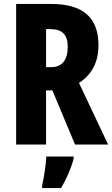

<svg xmlns="http://www.w3.org/2000/svg" viewBox="-20 -734 569 975"><path d="M239 -714H62V0H214V-275H246L361 0H529L381 -313C448 -356 480 -420 480 -505C480 -645 401 -714 239 -714ZM238 -586C296 -586 324 -557 324 -497C324 -428 295 -393 239 -393H214V-586ZM354 72V61H215C214 101 202 173 194 208V221H290C317 176 340 124 354 72Z"/></svg>

Font: Noto Sans Georgian ExtraCondensed ExtraBold
Style: Regular
Weight: 800
Width: 2
Designer: Monotype Design Team, Akaki Razmadze
Foundry: Google LLC
Version: Version 2.005